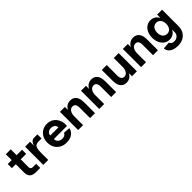

<svg xmlns="http://www.w3.org/2000/svg" viewBox="294 -2087 3729 3729"><g transform="rotate(-45 2158.5 -222.5)"><path d="M120 -160V-661H255V-173Q255 -143 270 -128Q285 -113 315 -113H405V0H290Q232.9 0 195.3 -17.7Q157.6 -35.3 138.8 -70.7Q120 -106 120 -160ZM12 -500H405V-387H12Z M489 -500H624V-314L606 -245Q606 -327 621 -384Q636 -441 665 -470.5Q694 -500 735 -500H827V-387H745Q700 -387 673.5 -369.5Q647 -352 635.5 -313.5Q624 -275 624 -208V0H489Z M849 -250.7Q849 -327.4 881 -387.7Q913 -448 970.5 -482Q1028 -516 1100.5 -516Q1173 -516 1229.5 -482Q1286 -448 1318 -387Q1350 -326 1350 -248V-210H988Q988 -176.7 1003.7 -151.2Q1019.3 -125.7 1047.1 -111.4Q1075 -97 1111 -97Q1149 -97 1176 -113Q1203 -129 1214 -157L1350 -147Q1339 -73 1276 -28.5Q1213 16 1119 16Q1039 16 978.1 -17.5Q917.3 -51 883.1 -111.5Q849 -172 849 -250.7ZM1100.2 -403Q1067.4 -403 1041.8 -390.9Q1016.2 -378.8 1002.1 -357.5Q988 -336.2 988 -308H1211Q1211 -336 1196.9 -357.5Q1182.8 -378.9 1157.9 -391Q1133 -403 1100.2 -403Z M1692 -403Q1642 -403 1611.5 -359Q1581 -315 1581 -243L1555 -293Q1555 -359 1578.5 -409.5Q1602 -460 1644.5 -488Q1687 -516 1743 -516Q1796 -516 1833 -490.5Q1870 -465 1889.5 -416.5Q1909 -368 1909 -299V0H1774V-293Q1774 -345 1752.5 -374Q1731 -403 1692 -403ZM1446 -500H1581V0H1446Z M2271 -403Q2221 -403 2190.5 -359Q2160 -315 2160 -243L2134 -293Q2134 -359 2157.5 -409.5Q2181 -460 2223.5 -488Q2266 -516 2322 -516Q2375 -516 2412 -490.5Q2449 -465 2468.5 -416.5Q2488 -368 2488 -299V0H2353V-293Q2353 -345 2331.5 -374Q2310 -403 2271 -403ZM2025 -500H2160V0H2025Z M2596 -201V-500H2731V-207Q2731 -155 2752.5 -126Q2774 -97 2813 -97Q2863 -97 2893.5 -141Q2924 -185 2924 -257L2950 -207Q2950 -141 2926.5 -90.5Q2903 -40 2860.5 -12Q2818 16 2762 16Q2709 16 2672 -9.5Q2635 -35 2615.5 -83.5Q2596 -132 2596 -201ZM2924 -500H3059V0H2924Z M3420 -403Q3370 -403 3339.5 -359Q3309 -315 3309 -243L3283 -293Q3283 -359 3306.5 -409.5Q3330 -460 3372.5 -488Q3415 -516 3471 -516Q3524 -516 3561 -490.5Q3598 -465 3617.5 -416.5Q3637 -368 3637 -299V0H3502V-293Q3502 -345 3480.5 -374Q3459 -403 3420 -403ZM3174 -500H3309V0H3174Z M3745 55 3893 45Q3900 73 3924.8 88Q3949.5 103 3987 103Q4043 103 4079.5 68.5Q4116 34 4116 -20V-500H4251V-50Q4251 29.9 4217 90.5Q4183 151 4120.5 183.5Q4058 216 3975 216Q3908 216 3855.5 195.5Q3803 175 3774 138.5Q3745 102 3745 55ZM3729 -251Q3729 -329 3756.4 -388.9Q3783.7 -448.7 3833 -482.4Q3882.3 -516 3945 -516Q4001.6 -516 4046.3 -487.4Q4091 -458.9 4115.5 -407.9Q4140 -356.8 4140 -290V-210Q4140 -143 4116 -91.5Q4092 -40 4048 -12Q4004 16 3947 16Q3883.6 16 3834.3 -18Q3785 -52 3757 -112.5Q3729 -173 3729 -251ZM4115 -249.9Q4115 -295 4099.4 -329.9Q4083.9 -364.9 4055.9 -383.9Q4028 -403 3991 -403Q3954 -403 3926.1 -384Q3898.1 -365 3882.6 -330.1Q3867 -295.3 3867 -250.1Q3867 -205 3882.6 -170.1Q3898.1 -135.1 3926.1 -116.1Q3954 -97 3991 -97Q4028 -97 4055.9 -116Q4083.9 -135 4099.4 -169.9Q4115 -204.7 4115 -249.9Z"/></g></svg>

Font: Uncut Sans Variable
Style: Regular
Weight: 400
Designer: Kasper Nordkvist
Foundry: UNCUT.wtf
Version: Version 1.304;Glyphs 3.2 (3246)